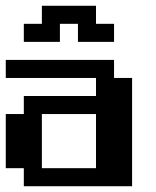

<svg xmlns="http://www.w3.org/2000/svg" viewBox="-20 -645 540 665"><path d="M62.5 -562.5H125V-625H312.5V-562.5H375V-500H250V-562.5H187.5V-500H62.5ZM0 -437.5H375V-375H437.5V0H62.5V-62.5H0V-250H62.5V-312.5H312.5V-375H0ZM125 -250V-62.5H312.5V-250Z"/></svg>

Font: NeoDunggeunmo Pro
Style: Regular
Weight: 400
Version: Version 1.020